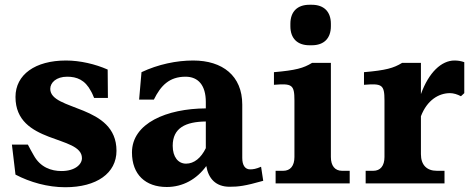

<svg xmlns="http://www.w3.org/2000/svg" viewBox="-20 -770 1994 806"><path d="M191 -397C191 -423 216 -448 262 -448C302 -448 337 -435 362 -387C367 -379 371 -368 375 -359H433L432 -478C380 -501 316 -516 257 -516C128 -516 45 -457 45 -363C45 -163 324 -204 324 -106C324 -80 295 -52 238 -52C196 -52 149 -67 121 -119C112 -134 105 -148 97 -163H30L45 -37C106 -5 180 16 254 16C386 16 469 -43 469 -137C469 -333 191 -303 191 -397Z M791 -516C721 -516 644 -500 574 -467L564 -352H626C655 -411 691 -448 759 -448C812 -448 844 -412 844 -342V-315C680 -314 534 -253 534 -130C534 -37 591 15 680 15C748 15 806 -18 846 -73C855 -20 886 14 944 14C980 14 1008 11 1085 -11L1076 -70C1055 -61 1043 -59 1030 -59C1009 -59 997 -76 997 -107V-331C997 -452 914 -516 791 -516ZM705 -158C705 -233 759 -259 844 -260V-148C824 -107 795 -83 761 -83C728 -83 705 -111 705 -158Z M1369 -111V-506H1290C1254 -484 1222 -475 1130 -467V-414C1206 -420 1216 -415 1216 -348V-111C1216 -74 1199 -53 1169 -53H1137V0H1448V-53H1416C1386 -53 1369 -74 1369 -111ZM1199 -660C1199 -609 1228 -580 1279 -580H1289C1340 -580 1369 -609 1369 -660V-670C1369 -721 1340 -750 1289 -750H1279C1228 -750 1199 -721 1199 -670Z M1747 -123V-282C1773 -350 1822 -379 1869 -379C1884 -379 1900 -374 1915 -366L1929 -379V-509C1915 -514 1902 -516 1888 -516C1833 -516 1780 -466 1747 -375V-506H1668C1632 -484 1600 -475 1508 -467V-414C1584 -420 1594 -415 1594 -348V-111C1594 -74 1577 -53 1547 -53H1515V0H1846V-53H1814C1771 -53 1747 -78 1747 -123Z"/></svg>

Font: LT Superior Serif ExtraBold
Style: Regular
Weight: 800
Designer: Daniel Lyons
Foundry: LyonsType
Version: Version 2.120;FEAKit 1.0